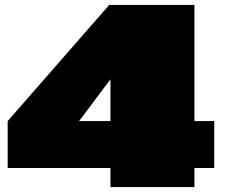

<svg xmlns="http://www.w3.org/2000/svg" viewBox="-20 -757 909 777"><path d="M427 0V-77H11V-267L422 -737H767V-267H847V-77H767V0ZM300 -267H427V-436Z"/></svg>

Font: Tomorrow Black
Style: Regular
Weight: 900
Designer: Tony de Marco, Monica Rizzolli
Foundry: Just in Type
Version: Version 2.002